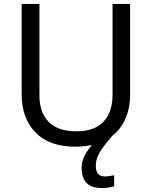

<svg xmlns="http://www.w3.org/2000/svg" viewBox="-20 -734 771 974"><path d="M466 107Q466 136 478 148.5Q490 161 511 161Q528 161 539.5 158.5Q551 156 559 155V211Q545 215 531 217.5Q517 220 497 220Q444 220 419 194Q394 168 394 117Q394 85 410 54.5Q426 24 449 -1Q472 -26 492 -40L555 -51Q525 -17 505 10Q485 37 475.5 60Q466 83 466 107ZM640 -252Q640 -178 610 -118.5Q580 -59 518.5 -24.5Q457 10 362 10Q229 10 159.5 -62.5Q90 -135 90 -254V-714H180V-251Q180 -164 226.5 -116Q273 -68 367 -68Q432 -68 472.5 -91.5Q513 -115 532 -156.5Q551 -198 551 -252V-714H640Z"/></svg>

Font: Noto Sans Khmer UI
Style: Regular
Weight: 400
Designer: Danh Hong and the Monotype Design Team
Foundry: Monotype Imaging Inc.
Version: Version 2.002